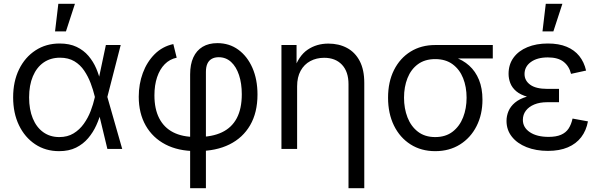

<svg xmlns="http://www.w3.org/2000/svg" viewBox="-20 -774 3124 998"><path d="M287.1 11.7Q216.8 11.7 162.8 -24.2Q108.9 -60.1 78.6 -123Q48.3 -186 48.3 -268.1Q48.3 -350.6 79.1 -413.6Q109.9 -476.6 164.6 -512.2Q219.2 -547.9 290 -547.9Q341.3 -547.9 378.2 -530.3Q415 -512.7 439.9 -483.4Q464.8 -454.1 480.2 -418.2Q495.6 -382.3 502.9 -346.2H532.2L537.6 -271.5L615.2 0H538.1L472.2 -273.9Q464.4 -306.6 451.2 -341.6Q438 -376.5 417.7 -406.7Q397.5 -437 366.5 -455.6Q335.4 -474.1 292 -474.1Q242.7 -474.1 206.5 -449Q170.4 -423.8 150.9 -377.4Q131.3 -331.1 131.3 -267.6Q131.3 -205.1 150.4 -158.7Q169.4 -112.3 204.8 -86.9Q240.2 -61.5 288.1 -61.5Q331.1 -61.5 362.3 -80.6Q393.6 -99.6 415.5 -130.4Q437.5 -161.1 451.2 -196.8Q464.8 -232.4 472.2 -265.6L530.3 -540H607.4L537.6 -268.6L532.2 -195.3H506.3Q497.1 -159.2 480.5 -122.6Q463.9 -85.9 438.2 -55.7Q412.6 -25.4 375.5 -6.8Q338.4 11.7 287.1 11.7ZM266.1 -610.8 283.2 -754.4H369.6L322.8 -610.8Z M968.3 204.1V-387.2Q968.3 -439.5 984.9 -475.6Q1001.5 -511.7 1033.2 -530.8Q1064.9 -549.8 1109.9 -549.8Q1171.9 -549.8 1218.8 -515.6Q1265.6 -481.4 1292 -421.4Q1318.4 -361.3 1318.4 -282.7Q1318.4 -189 1280.3 -123.3Q1242.2 -57.6 1172.6 -23.2Q1103 11.2 1008.3 11.2H996.6Q906.2 11.2 840.1 -23.2Q773.9 -57.6 737.5 -121.3Q701.2 -185.1 701.2 -271Q701.2 -336.9 722.4 -394.5Q743.7 -452.1 783.9 -492.4Q824.2 -532.7 880.9 -544.9L898.4 -474.1Q861.8 -466.3 836.2 -440.2Q810.5 -414.1 796.6 -372.8Q782.7 -331.5 782.7 -278.3Q782.7 -207.5 807.6 -159.2Q832.5 -110.8 880.1 -86.4Q927.7 -62 996.6 -62H1008.3Q1082.5 -62 1133.5 -86.2Q1184.6 -110.4 1210.7 -159.7Q1236.8 -209 1236.8 -284.2Q1236.8 -340.3 1222.4 -383.8Q1208 -427.2 1181.2 -451.9Q1154.3 -476.6 1116.7 -476.6Q1095.2 -476.6 1080.1 -467.8Q1064.9 -459 1057.6 -442.1Q1050.3 -425.3 1050.3 -400.4V204.1Z M1524.4 -325.2V0H1442.9V-540H1521.5V-410.2H1507.8Q1532.2 -483.9 1578.9 -515.6Q1625.5 -547.4 1687 -547.4Q1741.7 -547.4 1783.9 -524.7Q1826.2 -502 1849.9 -456.5Q1873.5 -411.1 1873.5 -343.3V204.1H1791.5V-336.4Q1791.5 -401.4 1757.6 -437.5Q1723.6 -473.6 1665 -473.6Q1625 -473.6 1593 -456.5Q1561 -439.5 1542.7 -406.2Q1524.4 -373 1524.4 -325.2Z M2242.2 11.7Q2169.4 11.7 2114 -23.4Q2058.6 -58.6 2027.8 -121.3Q1997.1 -184.1 1997.1 -266.1Q1997.1 -348.6 2028.1 -410.2Q2059.1 -471.7 2114.3 -505.9Q2169.4 -540 2242.2 -540H2541.5V-470.2H2313.5L2242.2 -466.8Q2188.5 -466.8 2152.3 -440.2Q2116.2 -413.6 2098.1 -367.9Q2080.1 -322.3 2080.1 -266.1Q2080.1 -210.4 2098.1 -163.8Q2116.2 -117.2 2152.3 -89.4Q2188.5 -61.5 2242.2 -61.5Q2296.4 -61.5 2332.8 -89.6Q2369.1 -117.7 2387.2 -164.1Q2405.3 -210.4 2405.3 -266.1Q2405.3 -322.3 2387.2 -367.7Q2369.1 -413.1 2332.8 -439.9Q2296.4 -466.8 2242.2 -466.8V-492.2Q2296.4 -492.2 2341.3 -477.3Q2386.2 -462.4 2418.9 -432.9Q2451.7 -403.3 2469.7 -359.1Q2487.8 -314.9 2487.8 -255.9Q2487.8 -178.7 2457 -118.2Q2426.3 -57.6 2370.8 -22.9Q2315.4 11.7 2242.2 11.7Z M2828.1 10.3Q2766.1 10.3 2717.3 -9Q2668.5 -28.3 2640.6 -63.5Q2612.8 -98.6 2612.8 -145.5Q2612.8 -171.4 2623 -196Q2633.3 -220.7 2656.7 -240.5Q2680.2 -260.3 2719.5 -272Q2758.8 -283.7 2816.9 -283.7H2885.7V-242.7H2823.7Q2785.6 -242.7 2757.3 -231Q2729 -219.2 2713.4 -198.7Q2697.8 -178.2 2697.8 -150.9Q2697.8 -111.3 2734.1 -86.9Q2770.5 -62.5 2831.5 -62.5Q2871.1 -62.5 2896.2 -73.5Q2921.4 -84.5 2935.3 -105.5Q2949.2 -126.5 2956.1 -157.7L3036.1 -143.1Q3027.3 -95.2 3001 -60.8Q2974.6 -26.4 2931.4 -8.1Q2888.2 10.3 2828.1 10.3ZM2818.4 -259.8Q2761.2 -259.8 2723.1 -270.5Q2685.1 -281.2 2663.3 -299.8Q2641.6 -318.4 2632.6 -341.8Q2623.5 -365.2 2623.5 -390.1Q2623.5 -439 2649.4 -474.4Q2675.3 -509.8 2721.4 -528.8Q2767.6 -547.9 2827.6 -547.9Q2884.8 -547.9 2925.3 -531Q2965.8 -514.2 2991 -482.9Q3016.1 -451.7 3026.4 -407.2L2948.2 -390.1Q2938.5 -430.2 2909.4 -452.9Q2880.4 -475.6 2827.6 -475.6Q2772.5 -475.6 2739.5 -451.7Q2706.5 -427.7 2706.5 -389.2Q2706.5 -355 2736.1 -333.5Q2765.6 -312 2825.2 -312H2885.7V-259.8ZM2799.8 -610.8 2816.9 -754.4H2903.3L2856.4 -610.8Z"/></svg>

Font: V-Inter
Style: Regular-375
Weight: 375
Designer: Rasmus Andersson
Foundry: rsms
Version: Version 4.000;git-4146feb